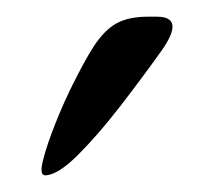

<svg xmlns="http://www.w3.org/2000/svg" viewBox="-20 -770 255 230"><path d="M34 -560Q27 -560 31.5 -578Q36 -596 46.5 -622.5Q57 -649 70 -674.5Q83 -700 92 -714Q105 -734 119.5 -742Q134 -750 157 -750H168Q202 -750 174 -710Q152 -679 125 -644Q98 -609 73.5 -584.5Q49 -560 34 -560Z"/></svg>

Font: Red Rose
Style: Regular
Weight: 400
Designer: Jaikishan Patel
Version: Version 2.000; ttfautohint (v1.8.3)